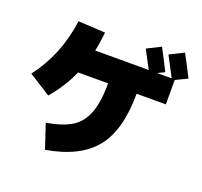

<svg xmlns="http://www.w3.org/2000/svg" viewBox="-149 -1005 1297 1234"><g transform="rotate(20 500.0 -387.5)"><path d="M280 60 225 -105Q335 -124 395.5 -161.5Q456 -199 485.5 -274.5Q515 -350 515 -480H310Q262 -370 180 -275L30 -370Q168 -550 200 -790L385 -780Q377 -703 365 -650H731Q695 -720 666 -773L760 -820Q801 -743 836 -673L788 -650H888Q847 -729 816 -787L912 -835Q958 -751 990 -685L910 -647V-480H710Q710 -229 607.5 -103.5Q505 22 280 60Z"/></g></svg>

Font: M PLUS 1p Black
Style: Regular
Weight: 900
Version: Version 1.061